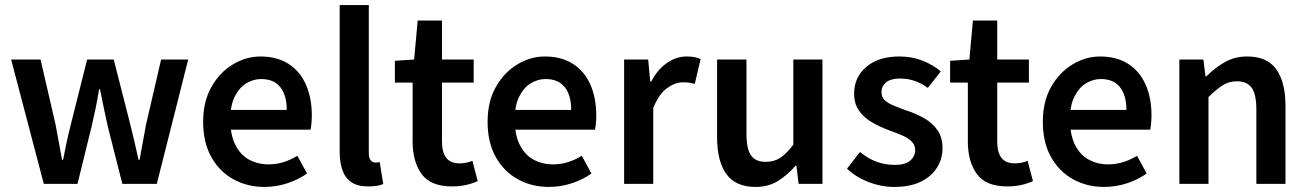

<svg xmlns="http://www.w3.org/2000/svg" viewBox="-20 -726 5163 758"><path d="M153 0 24 -491H140L199 -236Q206 -201 212 -166Q218 -131 225 -95H229Q236 -131 243.5 -166Q251 -201 260 -236L324 -491H429L494 -236Q503 -201 511 -166Q519 -131 527 -95H531Q538 -131 544 -166Q550 -201 557 -236L616 -491H723L599 0H463L405 -229Q397 -264 390 -299Q383 -334 375 -373H371Q365 -334 357.5 -298.5Q350 -263 342 -228L286 0Z M1024 12Q956 12 901 -18.5Q846 -49 814 -106.5Q782 -164 782 -245Q782 -325 814.5 -382.5Q847 -440 899 -471.5Q951 -503 1008 -503Q1074 -503 1119.5 -473.5Q1165 -444 1188 -391.5Q1211 -339 1211 -270Q1211 -254 1209.5 -238.5Q1208 -223 1206 -214H870L868 -292H1112Q1112 -350 1086.5 -382Q1061 -414 1011 -414Q981 -414 953 -397.5Q925 -381 906.5 -344Q888 -307 889 -246Q891 -186 912 -148.5Q933 -111 966.5 -94Q1000 -77 1039 -77Q1071 -77 1099.5 -86Q1128 -95 1154 -111L1192 -41Q1158 -17 1114.5 -2.5Q1071 12 1024 12Z M1433 10Q1392 10 1367.5 -6.5Q1343 -23 1332 -54Q1321 -85 1321 -128V-706H1436V-122Q1436 -101 1444 -92.5Q1452 -84 1462 -84Q1466 -84 1469.5 -84.5Q1473 -85 1479 -86L1493 0Q1484 5 1468.5 7.5Q1453 10 1433 10Z M1765 10Q1680 10 1644.5 -39Q1609 -88 1609 -167V-400H1539V-486L1615 -491L1629 -645H1725V-491H1850V-400H1725V-167Q1725 -124 1742 -102.5Q1759 -81 1794 -81Q1807 -81 1820 -83.5Q1833 -86 1845 -91L1866 -11Q1847 -2 1821 4Q1795 10 1765 10Z M2147 12Q2079 12 2024 -18.5Q1969 -49 1937 -106.5Q1905 -164 1905 -245Q1905 -325 1937.5 -382.5Q1970 -440 2022 -471.5Q2074 -503 2131 -503Q2197 -503 2242.5 -473.5Q2288 -444 2311 -391.5Q2334 -339 2334 -270Q2334 -254 2332.5 -238.5Q2331 -223 2329 -214H1993L1991 -292H2235Q2235 -350 2209.5 -382Q2184 -414 2134 -414Q2104 -414 2076 -397.5Q2048 -381 2029.5 -344Q2011 -307 2012 -246Q2014 -186 2035 -148.5Q2056 -111 2089.5 -94Q2123 -77 2162 -77Q2194 -77 2222.5 -86Q2251 -95 2277 -111L2315 -41Q2281 -17 2237.5 -2.5Q2194 12 2147 12Z M2444 0V-491H2539L2547 -404H2551Q2576 -452 2613 -477.5Q2650 -503 2690 -503Q2709 -503 2722 -500.5Q2735 -498 2746 -493L2723 -395Q2711 -398 2701 -399.5Q2691 -401 2675 -401Q2646 -401 2614 -378.5Q2582 -356 2559 -300V0Z M2963 12Q2884 12 2847.5 -39Q2811 -90 2811 -183V-491H2927V-198Q2927 -138 2945 -112.5Q2963 -87 3003 -87Q3036 -87 3060.5 -103Q3085 -119 3112 -155V-491H3227V0H3133L3124 -72H3121Q3088 -34 3050.5 -11Q3013 12 2963 12Z M3510 12Q3459 12 3409.5 -7Q3360 -26 3324 -60L3375 -126Q3408 -99 3442 -87Q3476 -75 3513 -75Q3554 -75 3573.5 -92Q3593 -109 3593 -134Q3593 -154 3578.5 -168Q3564 -182 3540.5 -192Q3517 -202 3489 -212Q3454 -225 3422 -243.5Q3390 -262 3371 -289.5Q3352 -317 3352 -356Q3352 -421 3400 -462Q3448 -503 3531 -503Q3580 -503 3622 -486.5Q3664 -470 3694 -444L3643 -379Q3617 -398 3590 -407Q3563 -416 3533 -416Q3496 -416 3478 -400.5Q3460 -385 3460 -362Q3460 -344 3471.5 -332Q3483 -320 3505 -310.5Q3527 -301 3558 -290Q3596 -278 3629 -259Q3662 -240 3681.5 -211.5Q3701 -183 3701 -141Q3701 -99 3679 -64Q3657 -29 3615 -8.5Q3573 12 3510 12Z M3957 10Q3872 10 3836.5 -39Q3801 -88 3801 -167V-400H3731V-486L3807 -491L3821 -645H3917V-491H4042V-400H3917V-167Q3917 -124 3934 -102.5Q3951 -81 3986 -81Q3999 -81 4012 -83.5Q4025 -86 4037 -91L4058 -11Q4039 -2 4013 4Q3987 10 3957 10Z M4339 12Q4271 12 4216 -18.5Q4161 -49 4129 -106.5Q4097 -164 4097 -245Q4097 -325 4129.5 -382.5Q4162 -440 4214 -471.5Q4266 -503 4323 -503Q4389 -503 4434.5 -473.5Q4480 -444 4503 -391.5Q4526 -339 4526 -270Q4526 -254 4524.5 -238.5Q4523 -223 4521 -214H4185L4183 -292H4427Q4427 -350 4401.5 -382Q4376 -414 4326 -414Q4296 -414 4268 -397.5Q4240 -381 4221.5 -344Q4203 -307 4204 -246Q4206 -186 4227 -148.5Q4248 -111 4281.5 -94Q4315 -77 4354 -77Q4386 -77 4414.5 -86Q4443 -95 4469 -111L4507 -41Q4473 -17 4429.5 -2.5Q4386 12 4339 12Z M4636 0V-491H4731L4739 -425H4743Q4776 -458 4815 -480.5Q4854 -503 4904 -503Q4983 -503 5019 -452Q5055 -401 5055 -308V0H4940V-293Q4940 -354 4921.5 -379.5Q4903 -405 4863 -405Q4831 -405 4806.5 -389Q4782 -373 4751 -343V0Z"/></svg>

Font: Mada SemiBold
Style: Regular
Weight: 600
Designer: Khaled Hosny
Version: Version 1.5